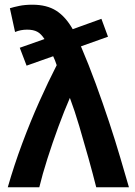

<svg xmlns="http://www.w3.org/2000/svg" viewBox="-20 -796 575 816"><path d="M13 0Q40 -94 74.5 -186.5Q109 -279 147 -364Q185 -449 221 -519Q218 -529 214 -538.5Q210 -548 206 -557L93 -517L64 -593L169 -630Q155 -652 138.5 -661Q122 -670 95 -670Q68 -670 44 -660L22 -761Q38 -766 62 -771Q86 -776 118 -776Q179 -776 219 -750.5Q259 -725 289 -672L411 -716L439 -640L324 -599Q357 -522 387 -440Q417 -358 443.5 -278Q470 -198 491 -126.5Q512 -55 528 0H389Q375 -56 356 -124Q337 -192 317 -259.5Q297 -327 277 -380Q253 -325 228 -257Q203 -189 181.5 -121.5Q160 -54 147 0Z"/></svg>

Font: Ubuntu Sans
Style: Bold
Weight: 700
Designer: Dalton Maag Ltd
Foundry: Dalton Maag Ltd
Version: Version 1.006; ttfautohint (v1.8.4.7-5d5b)